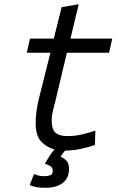

<svg xmlns="http://www.w3.org/2000/svg" viewBox="-20 -701 600 910"><path d="M196 189Q166 189 148.5 185Q131 181 121 176L141 124Q148 127 160 130.5Q172 134 193 134Q207 134 218.5 129.5Q230 125 230 109Q230 92 215.5 84.5Q201 77 193 75Q199 63 212 43Q225 23 238 7Q200 -3 174.5 -31Q149 -59 149 -117Q149 -144 153 -174Q157 -204 164 -232L219 -451H107L122 -518H235L272 -667L353 -681L314 -518H512L497 -451H297L243 -224Q237 -201 231 -177Q225 -153 225 -132Q225 -87 243.5 -71.5Q262 -56 300 -56Q336 -56 369.5 -64Q403 -72 432 -82L430 -14Q398 -3 363.5 4.5Q329 12 288 13L267 41Q287 51 297 63Q307 75 307 100Q307 143 277.5 166Q248 189 196 189Z"/></svg>

Font: Ubuntu Sans Mono
Style: Italic
Weight: 400
Italic angle: -13.5°
Monospace: yes
Designer: Dalton Maag Ltd
Foundry: Dalton Maag Ltd
Version: Version 1.006